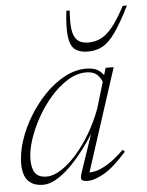

<svg xmlns="http://www.w3.org/2000/svg" viewBox="-51 -719 590 770"><g transform="rotate(-5 244.5 -333.5)"><path d="M251.5 -31 309 -200.5H315.5Q288.5 -155 259.2 -116.5Q230 -78 200.8 -49.5Q171.5 -21 144 -5.5Q116.5 10 93 10Q64 10 45.8 -1Q27.5 -12 19.2 -32.5Q11 -53 11 -80.5Q11 -124.5 27 -173.8Q43 -223 71.5 -270Q100 -317 137.2 -355.2Q174.5 -393.5 217 -416.2Q259.5 -439 303.5 -439Q339.5 -439 358.5 -422.8Q377.5 -406.5 390.5 -379L372.5 -364Q363 -393 347.5 -408.5Q332 -424 303 -424Q265 -424 228.2 -401.5Q191.5 -379 159 -342Q126.5 -305 102 -261Q77.5 -217 63.5 -173.5Q49.5 -130 49.5 -94.5Q49.5 -59 63.2 -40.2Q77 -21.5 109 -21.5Q136 -21.5 167.5 -41.8Q199 -62 230 -97Q261 -132 288 -177.8Q315 -223.5 334 -275L369.5 -393.5L382 -435.5H414.5L277 -11L265 -23.5Q281 -21.5 302.2 -25.5Q323.5 -29.5 352.8 -46.8Q382 -64 421.5 -102L429.5 -93.5Q377.5 -35 338.5 -12.5Q299.5 10 272 10Q249 10 246 1.5Q243 -7 251.5 -31ZM322.5 -542.5Q350.5 -542.5 374 -554.5Q397.5 -566.5 421 -595.8Q444.5 -625 472 -677H489Q454.5 -608 428.2 -571.2Q402 -534.5 376.2 -520.5Q350.5 -506.5 318 -506.5Q285 -506.5 266.2 -520.5Q247.5 -534.5 242.2 -571.2Q237 -608 245 -677H258.5Q254.5 -627 259.2 -597.8Q264 -568.5 279.5 -555.5Q295 -542.5 322.5 -542.5Z"/></g></svg>

Font: Newsreader 24pt ExtraLight
Style: Italic
Weight: 250
Italic angle: -17°
Designer: Hugues Gentile
Foundry: Production Type
Version: Version 1.003